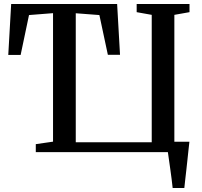

<svg xmlns="http://www.w3.org/2000/svg" viewBox="-20 -763 1012 963"><path d="M846 180Q844 159.5 840.8 135.2Q837.5 111 834.2 86Q831 61 827.5 38.8Q824 16.5 822 0H159.5V-40L246 -52.5V-697L125.5 -687.5L83.5 -487.5H21.5L36 -743H567.5L582 -488H521L478.5 -687.5L360 -696.5V-49.5H741V-688.5L665.5 -702V-743H930.5V-702L854.5 -688.5V-52H930Q928 -32 925.2 -8.8Q922.5 14.5 920 40Q917.5 65.5 914.5 90.5Q911.5 115.5 909 138.5Q906.5 161.5 904.5 180Z"/></svg>

Font: Merriweather 60pt Medium
Style: Regular
Weight: 500
Version: Version 2.100